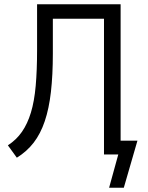

<svg xmlns="http://www.w3.org/2000/svg" viewBox="-20 -725 696 901"><path d="M492 156 535 0H468V-637H228V-474Q228 -373 219 -294Q210 -215 190 -156Q170 -97 138 -55.5Q106 -14 59 15L17 -43Q57 -69 83 -106.5Q109 -144 125 -196.5Q141 -249 147.5 -322Q154 -395 154 -491V-705H546V-65H625L561 156Z"/></svg>

Font: Nunito Sans 10pt Condensed
Style: Regular
Weight: 400
Width: 3
Designer: Vernon Adams
Foundry: Vernon Adams
Version: Version 3.101;gftools[0.9.27]